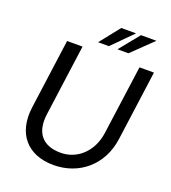

<svg xmlns="http://www.w3.org/2000/svg" viewBox="-154 -970 981 1099"><g transform="rotate(20 336.5 -421.0)"><path d="M298 14C454 14 578 -90 600 -254L658 -680H570L512 -258C496 -142 413 -66 312 -66C201 -66 148 -132 164 -247L223 -680H129L71 -254C49 -90 138 14 298 14ZM416 -734H483L609 -856H515ZM298 -734H364L485 -856H395Z"/></g></svg>

Font: Ronzino Oblique
Style: Italic
Weight: 400
Italic angle: -8°
Designer: Nunzio Mazzaferro
Foundry: Collletttivo
Version: Version 1.000;Glyphs 3.3 (3337)